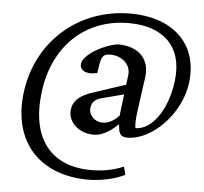

<svg xmlns="http://www.w3.org/2000/svg" viewBox="-62 -762 1165 1094"><g transform="rotate(5 521.0 -215.0)"><path d="M482 267C550 267 634 250 691 221L679 175C622 200 557 211 495 211C261 211 142 58 175 -207C207 -468 382 -642 636 -642C831 -642 950 -537 925 -335C903 -161 814 -49 725 -49C721 -68 722 -94 726 -132L756 -349C767 -450 700 -516 585 -516C504 -505 391 -441 384 -388C380 -357 405 -338 444 -338C455 -338 467 -340 481 -343L489 -394C497 -441 509 -454 546 -454C613 -454 665 -407 658 -348L651 -291L469 -231C391 -206 355 -174 349 -121C341 -58 398 9 491 9C534 9 579 -15 630 -63L634 -32C638 -5 651 9 684 9C823 9 985 -153 1007 -334C1035 -565 874 -697 642 -697C340 -697 109 -487 73 -195C38 92 208 267 482 267ZM459 -141C462 -172 479 -192 518 -202L644 -235L629 -112C598 -79 567 -64 534 -64C489 -64 454 -102 459 -141Z"/></g></svg>

Font: TPK Tissa Web Medium
Style: Italic
Weight: 500
Italic angle: -7°
Designer: Jacques Le Bailly, Suppakit Chalermlarp | Katatrad Co.,Ltd.
Foundry: Jacques Le Bailly, Cadson Demak Co.,Ltd.
Version: Version 5.000;Glyphs 3.1.2 (3151)